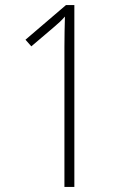

<svg xmlns="http://www.w3.org/2000/svg" viewBox="-20 -734 488 754"><path d="M272 0V-714H239L80 -578L103 -552L190 -626C209 -642 221 -653 235 -669C234 -629 233 -596 233 -549V0Z"/></svg>

Font: Noto Sans Arabic UI Cn XLt
Style: Regular
Weight: 200
Width: 3
Designer: Monotype Design Team, Nadine Chahine and Nizar Qandah
Foundry: Monotype Imaging Inc.
Version: Version 2.010